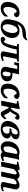

<svg xmlns="http://www.w3.org/2000/svg" viewBox="2217 -2963 758 5232"><g transform="rotate(90 2596.0 -347.0)"><path d="M450.2 -425.8Q450.2 -417 445.8 -403.8Q441.4 -390.6 430.4 -378.4Q419.4 -366.2 400.9 -357.7Q382.3 -349.1 354 -349.1L298.8 -426.8Q270.5 -420.4 250 -403.3Q229.5 -386.2 215.3 -363.3Q201.2 -340.3 192.1 -314Q183.1 -287.6 178.2 -263.2Q173.3 -238.8 171.6 -219Q169.9 -199.2 169.9 -189Q169.9 -166 171.9 -143.3Q173.8 -120.6 180.9 -102.5Q188 -84.5 201.9 -73.2Q215.8 -62 240.2 -62Q258.8 -62 277.8 -67.4Q296.9 -72.8 319.1 -87.4Q341.3 -102.1 367.9 -127.7Q394.5 -153.3 428.2 -193.8V-94.2Q407.7 -69.8 384.3 -50.3Q360.8 -30.8 333.7 -16.8Q306.6 -2.9 275.6 4.6Q244.6 12.2 209 12.2Q163.1 12.2 129.9 -1.5Q96.7 -15.1 75.2 -40Q53.7 -64.9 43.5 -100.1Q33.2 -135.3 33.2 -178.2Q33.2 -243.2 53.5 -301.5Q73.7 -359.9 112.5 -404.1Q151.4 -448.2 207.3 -474.1Q263.2 -500 335 -500Q364.7 -500 386.5 -492.9Q408.2 -485.8 422.4 -474.9Q436.5 -463.9 443.4 -450.9Q450.2 -438 450.2 -425.8Z M879.9 -313Q879.9 -325.2 878.4 -339.8Q877 -354.5 873.3 -369.4Q869.6 -384.3 863.8 -398.2Q857.9 -412.1 849.1 -422.9Q840.3 -433.6 828.1 -440.2Q815.9 -446.8 799.8 -446.8Q772.9 -446.8 750.7 -432.1Q728.5 -417.5 710.9 -393.8Q693.4 -370.1 679.9 -340.3Q666.5 -310.5 657.7 -279.8Q648.9 -249 644.5 -220.5Q640.1 -191.9 640.1 -170.9Q640.1 -152.3 643.6 -129.9Q647 -107.4 655.8 -87.6Q664.6 -67.9 679.9 -54.4Q695.3 -41 718.8 -41Q746.1 -41 768.6 -55.4Q791 -69.8 809.1 -93Q827.1 -116.2 840.3 -145.5Q853.5 -174.8 862.3 -205.1Q871.1 -235.4 875.5 -263.7Q879.9 -292 879.9 -313ZM1085 -706.1Q1068.8 -666 1047.1 -642.3Q1025.4 -618.7 1000 -605.7Q974.6 -592.8 946 -587.6Q917.5 -582.5 888.2 -580.1Q864.7 -577.6 841.3 -575.4Q817.9 -573.2 794.7 -568.6Q771.5 -564 749.3 -555.4Q727.1 -546.9 706.8 -532Q686.5 -517.1 668.2 -494.4Q649.9 -471.7 634.8 -439Q653.8 -451.7 675 -462.9Q696.3 -474.1 718.5 -482.4Q740.7 -490.7 764.2 -495.4Q787.6 -500 811 -500Q857.4 -500 895.3 -487.3Q933.1 -474.6 959.7 -450Q986.3 -425.3 1000.7 -388.9Q1015.1 -352.5 1015.1 -305.2Q1015.1 -261.7 1004.6 -221.2Q994.1 -180.7 974.9 -145.5Q955.6 -110.4 928 -81.3Q900.4 -52.2 866.5 -31.5Q832.5 -10.7 792.7 0.7Q752.9 12.2 709 12.2Q662.6 12.2 624.8 -1.2Q586.9 -14.6 560.3 -40Q533.7 -65.4 519.3 -102.3Q504.9 -139.2 504.9 -186Q504.9 -219.2 512 -252.4Q519 -285.6 525.9 -317.9Q543.9 -406.7 575.4 -473.9Q606.9 -541 656.2 -585.9Q705.6 -630.9 774.4 -653.3Q843.3 -675.8 936 -675.8Q944.8 -675.8 960.7 -676.5Q976.6 -677.2 993.2 -680.4Q1009.8 -683.6 1023.9 -689.7Q1038.1 -695.8 1043.9 -706.1Z M1598.1 -432.1Q1592.8 -431.2 1589.1 -427.7Q1585.4 -424.3 1584 -416L1517.1 -84Q1513.2 -66.9 1520 -57.4Q1526.9 -47.9 1543.9 -47.9Q1557.6 -47.9 1583.3 -55.7Q1608.9 -63.5 1639.2 -73.2V-25.9Q1610.8 -15.1 1583 -6.8Q1559.1 0.5 1531.5 6.3Q1503.9 12.2 1481 12.2Q1457.5 12.2 1437.5 7.3Q1417.5 2.4 1403.3 -6.8Q1389.2 -16.1 1382.3 -29.3Q1375.5 -42.5 1378.9 -59.1L1452.1 -423.8H1330.1Q1302.2 -286.1 1272.2 -194.8Q1242.2 -103.5 1211.9 -64.9Q1192.9 -40.5 1172.9 -25.4Q1152.8 -10.3 1132.3 -2Q1111.8 6.3 1090.8 9.3Q1069.8 12.2 1048.8 12.2Q1037.6 12.2 1026.1 9.8Q1014.6 7.3 1005.6 1Q996.6 -5.4 990.7 -15.9Q984.9 -26.4 984.9 -42Q984.9 -53.7 989.5 -66.2Q994.1 -78.6 1003.4 -89.1Q1012.7 -99.6 1027.1 -106.2Q1041.5 -112.8 1061 -112.8L1113.8 -68.8Q1118.2 -68.8 1123.3 -73.7Q1128.4 -78.6 1132.8 -84.5Q1137.2 -90.3 1140.6 -95.9Q1144 -101.6 1145 -103Q1156.7 -120.1 1169.4 -152.8Q1182.1 -185.5 1194.8 -227.3Q1207.5 -269 1219.2 -316.7Q1231 -364.3 1240.7 -412.1Q1243.2 -422.4 1239.5 -426.8Q1235.8 -431.2 1226.1 -432.1Q1219.2 -432.1 1211.4 -432.6Q1204.6 -433.1 1196.8 -433.6Q1189 -434.1 1181.2 -435.1V-481.9H1657.7V-435.1Z M2059.1 -175.8Q2059.1 -195.8 2057.4 -210.7Q2055.7 -225.6 2048.6 -235.6Q2041.5 -245.6 2027.8 -250.7Q2014.2 -255.9 1990.2 -255.9Q1982.4 -255.9 1972.2 -251.2Q1961.9 -246.6 1955.1 -242.2Q1954.6 -238.8 1953.1 -232.2Q1951.7 -225.6 1950 -216.8Q1948.2 -208 1946 -197.8Q1943.8 -187.5 1941.9 -177.2Q1936.5 -153.3 1931.2 -125Q1930.2 -119.1 1930.7 -113.8Q1931.2 -108.4 1931.2 -104Q1931.2 -82 1939.7 -68.8Q1948.2 -55.7 1958.7 -48.8Q1969.2 -42 1978.5 -40Q1987.8 -38.1 1989.3 -38.1Q2007.3 -38.1 2020.5 -49.1Q2033.7 -60.1 2042.2 -78.6Q2050.8 -97.2 2054.9 -122.3Q2059.1 -147.5 2059.1 -175.8ZM2196.3 -174.8Q2196.3 -127 2178 -91.8Q2159.7 -56.6 2128.7 -33.7Q2097.7 -10.7 2055.9 0.7Q2014.2 12.2 1967.3 12.2Q1934.6 12.2 1904.1 4.6Q1873.5 -2.9 1849.9 -17.8Q1826.2 -32.7 1812 -54.9Q1797.9 -77.1 1797.9 -106Q1797.9 -111.8 1798.8 -118.7Q1799.8 -125.5 1801.3 -132.8L1862.3 -439H1785.2Q1777.3 -439 1772.7 -436.3Q1768.1 -433.6 1765.1 -423.8L1741.2 -356.9H1672.9L1700.2 -487.8H2003.9L1967.3 -301.8Q1977.1 -305.2 1986.6 -306.6Q1996.1 -308.1 2002.9 -308.1Q2050.3 -308.1 2086.4 -298.8Q2122.6 -289.6 2147 -272.2Q2171.4 -254.9 2183.8 -230.2Q2196.3 -205.6 2196.3 -174.8Z M2677.2 -425.8Q2677.2 -417 2672.9 -403.8Q2668.5 -390.6 2657.5 -378.4Q2646.5 -366.2 2627.9 -357.7Q2609.4 -349.1 2581.1 -349.1L2525.9 -426.8Q2497.6 -420.4 2477.1 -403.3Q2456.5 -386.2 2442.4 -363.3Q2428.2 -340.3 2419.2 -314Q2410.2 -287.6 2405.3 -263.2Q2400.4 -238.8 2398.7 -219Q2397 -199.2 2397 -189Q2397 -166 2398.9 -143.3Q2400.9 -120.6 2408 -102.5Q2415 -84.5 2429 -73.2Q2442.9 -62 2467.3 -62Q2485.8 -62 2504.9 -67.4Q2523.9 -72.8 2546.1 -87.4Q2568.4 -102.1 2595 -127.7Q2621.6 -153.3 2655.3 -193.8V-94.2Q2634.8 -69.8 2611.3 -50.3Q2587.9 -30.8 2560.8 -16.8Q2533.7 -2.9 2502.7 4.6Q2471.7 12.2 2436 12.2Q2390.1 12.2 2356.9 -1.5Q2323.7 -15.1 2302.2 -40Q2280.8 -64.9 2270.5 -100.1Q2260.3 -135.3 2260.3 -178.2Q2260.3 -243.2 2280.5 -301.5Q2300.8 -359.9 2339.6 -404.1Q2378.4 -448.2 2434.3 -474.1Q2490.2 -500 2562 -500Q2591.8 -500 2613.5 -492.9Q2635.3 -485.8 2649.4 -474.9Q2663.6 -463.9 2670.4 -450.9Q2677.2 -438 2677.2 -425.8Z M3244.1 -448.2Q3244.1 -431.2 3231.4 -411.9Q3218.8 -392.6 3190.9 -373L3128.9 -418.9Q3118.7 -407.2 3109.9 -391.8Q3101.1 -376.5 3093 -360.1Q3085 -343.8 3076.9 -327.6Q3068.8 -311.5 3060.1 -297.9Q3048.8 -281.2 3035.4 -267.1Q3022 -252.9 3007.8 -244.1Q3020.5 -237.8 3033 -229Q3045.4 -220.2 3049.8 -211.9L3106.9 -101.1Q3110.8 -93.3 3117.4 -88.1Q3124 -83 3130.9 -83Q3139.6 -83 3147.7 -85.9Q3155.8 -88.9 3163.8 -96.2Q3171.9 -103.5 3180.9 -116Q3189.9 -128.4 3201.2 -147.9L3232.9 -105Q3212.4 -74.7 3194.3 -52.7Q3176.3 -30.8 3158.4 -16.4Q3140.6 -2 3121.6 5.1Q3102.5 12.2 3080.1 12.2Q3071.3 12.2 3061.3 9.3Q3051.3 6.3 3042 0.7Q3032.7 -4.9 3025.1 -12.5Q3017.6 -20 3013.2 -28.8L2929.2 -191.9Q2927.7 -194.8 2924.1 -196.8Q2920.4 -198.7 2916 -200.4Q2911.6 -202.1 2907 -203.1Q2902.3 -204.1 2898.9 -205.1L2856.9 0H2724.1L2808.1 -421.9L2731 -435.1V-465.8L2897.9 -500H2958L2911.1 -264.2Q2943.4 -269.5 2966.1 -290.5Q2988.8 -311.5 3005.9 -344.2Q3014.6 -359.4 3022 -375.7Q3029.3 -392.1 3038.1 -408.4Q3046.9 -424.8 3058.8 -440.9Q3070.8 -457 3088.9 -472.2Q3096.7 -478.5 3104.7 -483.6Q3112.8 -488.8 3122.3 -492.4Q3131.8 -496.1 3143.6 -498Q3155.3 -500 3170.9 -500Q3186 -500 3199.2 -496.1Q3212.4 -492.2 3222.4 -485.4Q3232.4 -478.5 3238.3 -469Q3244.1 -459.5 3244.1 -448.2Z M3644 -401.9Q3644 -411.1 3642.8 -420.2Q3641.6 -429.2 3636.2 -436.3Q3630.9 -443.4 3619.9 -447.8Q3608.9 -452.1 3588.9 -452.1Q3567.4 -452.1 3547.1 -438.5Q3526.9 -424.8 3508.3 -401.9Q3489.7 -378.9 3474.4 -349.4Q3459 -319.8 3447.8 -288.6Q3436.5 -257.3 3430.2 -226.1Q3423.8 -194.8 3423.8 -168.9Q3423.8 -140.1 3427.5 -116.2Q3431.2 -92.3 3439 -75Q3446.8 -57.6 3459 -47.9Q3471.2 -38.1 3488.3 -38.1Q3509.3 -38.1 3533 -45.2Q3556.6 -52.2 3576.7 -67.6Q3596.7 -83 3609.9 -106.4Q3623 -129.9 3623 -163.1Q3623 -198.2 3601.8 -214.6Q3580.6 -231 3543.9 -231Q3539.6 -231 3531.5 -230.7Q3523.4 -230.5 3513.7 -230Q3503.9 -229.5 3492.7 -229Q3481.4 -228.5 3471.2 -228L3496.1 -277.8Q3525.9 -277.8 3552.7 -283.7Q3579.6 -289.6 3599.9 -303.7Q3620.1 -317.9 3632.1 -341.8Q3644 -365.7 3644 -401.9ZM3774.9 -407.2Q3774.9 -379.4 3764.6 -356.7Q3754.4 -334 3737.3 -316.4Q3720.2 -298.8 3697.8 -286.1Q3675.3 -273.4 3650.9 -265.1Q3673.3 -260.7 3692.4 -252.2Q3711.4 -243.7 3725.1 -231.2Q3738.8 -218.8 3746.3 -202.6Q3753.9 -186.5 3753.9 -167Q3753.9 -121.6 3730.7 -87.9Q3707.5 -54.2 3670.2 -32Q3632.8 -9.8 3586.2 1.2Q3539.6 12.2 3493.2 12.2Q3432.1 12.2 3390.6 -4.6Q3349.1 -21.5 3323.7 -48.3Q3298.3 -75.2 3287.1 -108.9Q3275.9 -142.6 3275.9 -175.8Q3275.9 -208.5 3286.1 -245.4Q3296.4 -282.2 3316.2 -318.1Q3335.9 -354 3365 -387Q3394 -419.9 3431.9 -445.1Q3469.7 -470.2 3515.6 -485.1Q3561.5 -500 3615.2 -500Q3659.2 -500 3689.5 -492.2Q3719.7 -484.4 3738.8 -471.4Q3757.8 -458.5 3766.4 -441.9Q3774.9 -425.3 3774.9 -407.2Z M4172.9 -394Q4173.3 -396 4172.6 -403.8Q4171.9 -411.6 4169.7 -420.2Q4167.5 -428.7 4164.3 -435.3Q4161.1 -441.9 4156.7 -441.9Q4124.5 -441.9 4098.4 -430.2Q4072.3 -418.5 4051.5 -398.4Q4030.8 -378.4 4015.6 -352.1Q4000.5 -325.7 3990.5 -296.1Q3980.5 -266.6 3975.6 -235.8Q3970.7 -205.1 3970.7 -176.8Q3970.7 -156.7 3971.4 -136.7Q3972.2 -116.7 3977.3 -100.1Q3982.4 -83.5 3994.4 -73.2Q4006.3 -63 4028.8 -63Q4044.9 -63 4059.3 -70.3Q4073.7 -77.6 4085.7 -87.2Q4097.7 -96.7 4106.7 -106.4Q4115.7 -116.2 4121.1 -121.1Q4124.5 -141.1 4126.7 -152.1Q4128.9 -163.1 4130.6 -173.1Q4132.3 -183.1 4134.8 -195.8Q4137.2 -208.5 4141.8 -232.2Q4146.5 -255.9 4153.8 -294.2Q4161.1 -332.5 4172.9 -394ZM4362.8 -29.8Q4345.7 -22.9 4326.9 -15.6Q4308.1 -8.3 4288.6 -2.2Q4269 3.9 4249.5 8.1Q4230 12.2 4210.9 12.2Q4179.2 12.2 4158 0.5Q4136.7 -11.2 4127 -33.2Q4113.8 -24.4 4098.6 -16.1Q4083.5 -7.8 4066.9 -1.7Q4050.3 4.4 4032.7 8.3Q4015.1 12.2 3997.1 12.2Q3966.3 12.2 3941.9 3.9Q3917.5 -4.4 3898.9 -18.6Q3880.4 -32.7 3867.4 -51.3Q3854.5 -69.8 3846.2 -90.1Q3837.9 -110.4 3834 -131.3Q3830.1 -152.3 3830.1 -170.9Q3830.1 -208 3838.1 -246.8Q3846.2 -285.6 3863 -322.3Q3879.9 -358.9 3905.3 -391.4Q3930.7 -423.8 3965.3 -448Q4000 -472.2 4044.2 -486.1Q4088.4 -500 4142.1 -500Q4164.1 -500 4185.8 -494.1Q4207.5 -488.3 4224.6 -479L4231.9 -487.8H4338.9Q4336.4 -480.5 4332.5 -471.2Q4328.6 -461.9 4324.7 -453.1Q4320.8 -444.3 4317.6 -437.3Q4314.5 -430.2 4314 -426.8L4249 -97.2Q4249 -85.9 4249.8 -78.1Q4250.5 -70.3 4253.4 -65.7Q4256.3 -61 4261.7 -59.1Q4267.1 -57.1 4275.9 -57.1Q4277.8 -57.1 4290.3 -60.1Q4302.7 -63 4317.6 -66.9Q4332.5 -70.8 4345.7 -74Q4358.9 -77.1 4362.8 -78.1Z M5189 -28.8Q5150.9 -9.3 5115.5 1.5Q5080.1 12.2 5041.5 12.2Q5018.6 12.2 4998.8 7.6Q4979 2.9 4964.8 -6.6Q4950.7 -16.1 4943.8 -29.8Q4937 -43.5 4940.9 -62L4995.6 -328.1Q5015.6 -421.9 4976.6 -421.9Q4954.6 -421.9 4935.3 -412.4Q4916 -402.8 4901.1 -389.6Q4886.2 -376.5 4875.5 -362.8Q4864.7 -349.1 4859.9 -340.8L4787.6 0H4655.8L4724.6 -329.1Q4727.5 -343.8 4730.2 -360.1Q4732.9 -376.5 4731.7 -390.1Q4730.5 -403.8 4723.6 -412.8Q4716.8 -421.9 4700.7 -421.9Q4685.1 -421.9 4668.9 -413.3Q4652.8 -404.8 4638.2 -392.1Q4623.5 -379.4 4610.6 -365Q4597.7 -350.6 4587.9 -338.9L4516.6 0H4383.8L4471.7 -424.8L4387.7 -433.1V-466.8L4552.7 -500H4621.6L4609.9 -442.9Q4646 -467.8 4684.1 -483.9Q4722.2 -500 4756.8 -500Q4777.3 -500 4793.7 -494.1Q4810.1 -488.3 4822.8 -478.8Q4835.4 -469.2 4844.2 -457Q4853 -444.8 4858.9 -432.1Q4878.4 -446.8 4900.4 -459.2Q4922.4 -471.7 4944.8 -480.7Q4967.3 -489.7 4989.3 -494.9Q5011.2 -500 5030.8 -500Q5057.1 -500 5079.6 -490.7Q5102.1 -481.4 5117.2 -464.4Q5132.3 -447.3 5138.2 -423.1Q5144 -398.9 5137.7 -369.1L5080.6 -100.1Q5076.2 -78.6 5081.5 -64.2Q5086.9 -49.8 5106 -49.8Q5110.8 -49.8 5120.6 -51.8Q5130.4 -53.7 5142.1 -57.1Q5153.8 -60.5 5166 -65.2Q5178.2 -69.8 5189 -75.2Z"/></g></svg>

Font: Charis SIL
Style: Bold Italic
Weight: 700
Italic angle: -11°
Foundry: SIL International
Version: Version 4.112